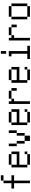

<svg xmlns="http://www.w3.org/2000/svg" viewBox="1886 -2614 728 4540"><g transform="rotate(-90 2250.0 -344.0)"><path d="M375 -375V-437.5H250V-625H187.5V-437.5H62.5V-375H187.5Q187.5 -375 187.5 0H250Q250 0 250 -375ZM375 -625V-687.5H250V-625Z M937.5 -62.5V-125H875V-62.5H625V0H875V-62.5ZM625 -62.5V-250H937.5V-437.5H875Q875 -437.5 875 -312.5H625Q625 -312.5 625 -437.5H562.5Q562.5 -437.5 562.5 -62.5ZM625 -437.5H875V-500H625Z M1187.5 -125Q1187.5 -125 1187.5 0H1312.5Q1312.5 0 1312.5 -125ZM1187.5 -125V-312.5H1125V-125ZM1312.5 -125H1375V-312.5H1312.5ZM1125 -312.5V-500H1062.5V-312.5ZM1375 -312.5H1437.5V-500H1375Z M1937.5 -62.5V-125H1875V-62.5H1625V0H1875V-62.5ZM1625 -62.5V-250H1937.5V-437.5H1875Q1875 -437.5 1875 -312.5H1625Q1625 -312.5 1625 -437.5H1562.5Q1562.5 -437.5 1562.5 -62.5ZM1625 -437.5H1875V-500H1625Z M2062.5 -500Q2062.5 -500 2062.5 0H2125Q2125 0 2125 -375H2187.5V-437.5H2125V-500ZM2375 -437.5Q2375 -437.5 2375 -312.5H2437.5Q2437.5 -312.5 2437.5 -437.5ZM2187.5 -437.5H2375V-500H2187.5Z M2937.5 -62.5V-125H2875V-62.5H2625V0H2875V-62.5ZM2625 -62.5V-250H2937.5V-437.5H2875Q2875 -437.5 2875 -312.5H2625Q2625 -312.5 2625 -437.5H2562.5Q2562.5 -437.5 2562.5 -62.5ZM2625 -437.5H2875V-500H2625Z M3437.5 0V-62.5H3312.5V-500H3187.5V-437.5H3250Q3250 -437.5 3250 -62.5H3125V0ZM3250 -687.5Q3250 -687.5 3250 -562.5H3312.5Q3312.5 -562.5 3312.5 -687.5Z M3562.5 -500Q3562.5 -500 3562.5 0H3625Q3625 0 3625 -375H3687.5V-437.5H3625V-500ZM3875 -437.5Q3875 -437.5 3875 -312.5H3937.5Q3937.5 -312.5 3937.5 -437.5ZM3687.5 -437.5H3875V-500H3687.5Z M4125 -62.5V0H4375V-62.5ZM4125 -62.5Q4125 -62.5 4125 -437.5H4062.5Q4062.5 -437.5 4062.5 -62.5ZM4375 -62.5H4437.5Q4437.5 -62.5 4437.5 -437.5H4375Q4375 -437.5 4375 -62.5ZM4125 -437.5H4375V-500H4125Z"/></g></svg>

Font: CalcUnifontExMono
Style: Regular
Weight: 500
Version: Version 15.0.06